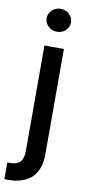

<svg xmlns="http://www.w3.org/2000/svg" viewBox="-122 -795 475 1039"><g transform="rotate(10 116.0 -275.5)"><path d="M134 161Q88 205 5 205H-6L-17 204V113H0Q38 113 55 93Q71 73 71 35V-545H178V36Q178 117 134 161ZM77 -648Q57 -667 57 -693Q57 -719 77 -738Q97 -756 124 -756Q152 -756 171 -738Q191 -718 191 -693Q191 -668 171 -648Q152 -630 124 -630Q97 -630 77 -648Z"/></g></svg>

Font: Sinter Medium
Style: Regular
Weight: 500
Foundry: Adobe & rsms
Version: Version 1.000